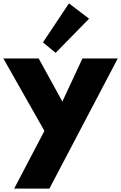

<svg xmlns="http://www.w3.org/2000/svg" viewBox="-43 -859 718 1139"><path d="M41 260 220.5 -82.5 -23 -512H186.5L327 -256.5L446 -512H655.5L250 260ZM287 -545.5 212 -607.5 366 -839 485.5 -748Z"/></svg>

Font: Spartan Thin ExtraBold
Style: Regular
Weight: 800
Version: Version 1.004